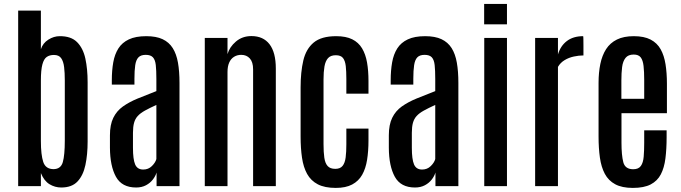

<svg xmlns="http://www.w3.org/2000/svg" viewBox="-20 -920 3364 949"><path d="M282.7 6.8Q251.5 6.8 224.6 -9.5Q197.8 -25.9 182.1 -64.5V0H69.8V-867.7H182.1V-676.8Q191.9 -707 219 -724.1Q246.1 -741.2 274.9 -741.2Q331.1 -741.7 360.8 -711.9Q390.6 -682.1 401.9 -630.6Q413.1 -579.1 413.1 -513.7V-220.2Q413.1 -155.8 402.1 -104.2Q391.1 -52.7 363 -22.9Q335 6.8 282.7 6.8ZM245.1 -84Q280.8 -84.5 290.5 -118.9Q300.3 -153.3 300.3 -225.1V-522.5Q300.3 -560.1 296.9 -588.4Q293.5 -616.7 282.2 -632.6Q271 -648.4 246.6 -648.4Q225.6 -648.4 211.2 -638.7Q196.8 -628.9 189.5 -601.6Q182.1 -574.2 182.1 -522V-223.1Q182.1 -154.8 193.8 -119.4Q205.6 -84 245.1 -84Z M652.8 6.8Q582.5 6.8 553.2 -46.1Q523.9 -99.1 523.4 -189.9V-251Q523.4 -303.7 540 -337.6Q556.6 -371.6 587.4 -393.6Q618.2 -415.5 660.2 -432.9Q702.1 -450.2 752.9 -469.7V-529.3Q752.9 -572.3 750 -598.4Q747.1 -624.5 735.8 -636.7Q724.6 -648.9 700.2 -648.9Q676.3 -648.9 664.3 -636.5Q652.3 -624 648.4 -597.9Q644.5 -571.8 644.5 -530.8V-502H532.7V-523.4Q532.7 -571.8 539.8 -611.8Q546.9 -651.9 565.2 -680.7Q583.5 -709.5 616.9 -725.3Q650.4 -741.2 703.1 -741.2Q752 -741.2 783.7 -726.3Q815.4 -711.4 833.7 -682.4Q852.1 -653.3 859.6 -610.4Q867.2 -567.4 867.2 -510.7V0H753.9V-67.4Q749 -50.3 735.8 -33Q722.7 -15.6 701.7 -4.4Q680.7 6.8 652.8 6.8ZM688 -82Q713.4 -82 730.7 -99.1Q748 -116.2 752.9 -133.8V-401.4Q718.8 -385.7 696.3 -373.3Q673.8 -360.8 660.9 -346.7Q647.9 -332.5 642.6 -312.7Q637.2 -293 637.2 -263.7V-189.5Q637.2 -132.8 647.9 -107.4Q658.7 -82 688 -82Z M992.2 0V-732.4H1104.5V-652.3Q1114.3 -687.5 1146 -714.6Q1177.7 -741.7 1222.7 -741.7Q1281.2 -741.7 1312.3 -701.2Q1343.3 -660.6 1343.3 -581.1V0H1231V-577.1Q1231 -613.3 1214.8 -631.1Q1198.7 -648.9 1172.4 -648.9Q1152.3 -648.9 1136.7 -639.2Q1121.1 -629.4 1112.8 -610.6Q1104.5 -591.8 1104.5 -564V0Z M1639.6 8.8Q1585 8.8 1550.8 -9Q1516.6 -26.9 1498 -60.3Q1479.5 -93.8 1472.7 -140.6Q1465.8 -187.5 1465.8 -245.6V-487.8Q1465.8 -564 1479.2 -621.1Q1492.7 -678.2 1530.5 -709.7Q1568.4 -741.2 1641.6 -741.2Q1689.9 -741.2 1720.9 -725.8Q1752 -710.4 1769.5 -681.2Q1787.1 -651.9 1794.2 -611.1Q1801.3 -570.3 1801.3 -520V-457H1691.9V-529.8Q1691.9 -567.4 1689 -593.5Q1686 -619.6 1675.3 -633.3Q1664.6 -647 1639.6 -647Q1614.3 -647 1601.3 -632.6Q1588.4 -618.2 1583.7 -591.3Q1579.1 -564.5 1579.1 -527.3V-208Q1579.1 -168 1583 -140.6Q1586.9 -113.3 1599.4 -99.4Q1611.8 -85.4 1637.2 -85.4Q1661.6 -85.4 1673.3 -100.1Q1685.1 -114.7 1688.5 -142.1Q1691.9 -169.4 1691.9 -206.5V-284.2H1801.3V-225.6Q1801.3 -173.3 1794.4 -130.1Q1787.6 -86.9 1770 -55.9Q1752.4 -24.9 1720.7 -8.1Q1689 8.8 1639.6 8.8Z M2031.2 6.8Q1960.9 6.8 1931.6 -46.1Q1902.3 -99.1 1901.9 -189.9V-251Q1901.9 -303.7 1918.5 -337.6Q1935.1 -371.6 1965.8 -393.6Q1996.6 -415.5 2038.6 -432.9Q2080.6 -450.2 2131.3 -469.7V-529.3Q2131.3 -572.3 2128.4 -598.4Q2125.5 -624.5 2114.3 -636.7Q2103 -648.9 2078.6 -648.9Q2054.7 -648.9 2042.7 -636.5Q2030.8 -624 2026.9 -597.9Q2022.9 -571.8 2022.9 -530.8V-502H1911.1V-523.4Q1911.1 -571.8 1918.2 -611.8Q1925.3 -651.9 1943.6 -680.7Q1961.9 -709.5 1995.4 -725.3Q2028.8 -741.2 2081.5 -741.2Q2130.4 -741.2 2162.1 -726.3Q2193.8 -711.4 2212.2 -682.4Q2230.5 -653.3 2238 -610.4Q2245.6 -567.4 2245.6 -510.7V0H2132.3V-67.4Q2127.4 -50.3 2114.3 -33Q2101.1 -15.6 2080.1 -4.4Q2059.1 6.8 2031.2 6.8ZM2066.4 -82Q2091.8 -82 2109.1 -99.1Q2126.5 -116.2 2131.3 -133.8V-401.4Q2097.2 -385.7 2074.7 -373.3Q2052.2 -360.8 2039.3 -346.7Q2026.4 -332.5 2021 -312.7Q2015.6 -293 2015.6 -263.7V-189.5Q2015.6 -132.8 2026.4 -107.4Q2037.1 -82 2066.4 -82Z M2373.5 0V-732.4H2485.8V0ZM2373 -799.8V-900.4H2485.8V-799.8Z M2625 0V-732.4H2737.8V-650.9Q2750.5 -693.4 2782 -717.3Q2813.5 -741.2 2862.3 -741.2Q2863.3 -741.2 2863.5 -726.8Q2863.8 -712.4 2863.8 -693.8Q2863.8 -675.3 2863.8 -660.6Q2863.8 -646 2863.8 -646Q2840.8 -646 2816.2 -640.6Q2791.5 -635.3 2770.8 -622.8Q2750 -610.4 2737.8 -589.4V0Z M3107.9 8.8Q3054.2 8.8 3020.8 -9.3Q2987.3 -27.3 2969.5 -60.8Q2951.7 -94.2 2945.1 -141.1Q2938.5 -188 2938.5 -245.1V-510.3Q2938.5 -561.5 2947.3 -604Q2956.1 -646.5 2975.8 -677.2Q2995.6 -708 3029.3 -724.6Q3063 -741.2 3112.8 -741.2Q3163.6 -741.2 3195.8 -724.4Q3228 -707.5 3245.4 -676.5Q3262.7 -645.5 3269.5 -602.3Q3276.4 -559.1 3276.4 -506.3V-360.4H3051.8V-215.3Q3051.8 -152.8 3060.8 -118.2Q3069.8 -83.5 3109.9 -83.5Q3136.2 -83.5 3147.7 -99.9Q3159.2 -116.2 3161.6 -145.8Q3164.1 -175.3 3164.1 -214.4V-275.9H3274.9V-241.2Q3274.9 -183.6 3269 -137.2Q3263.2 -90.8 3246.3 -58.3Q3229.5 -25.9 3196.3 -8.5Q3163.1 8.8 3107.9 8.8ZM3051.3 -431.6H3164.1V-525.4Q3164.1 -565.9 3160.9 -594Q3157.7 -622.1 3147 -636.2Q3136.2 -650.4 3112.3 -650.4Q3085 -650.4 3071.8 -633.8Q3058.6 -617.2 3054.9 -588.4Q3051.3 -559.6 3051.3 -522Z"/></svg>

Font: Antonio SemiBold
Style: Regular
Weight: 600
Designer: Vernon Adams
Foundry: Vernon Adams
Version: Version 1.002